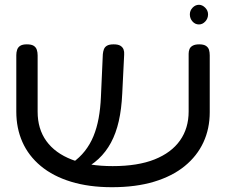

<svg xmlns="http://www.w3.org/2000/svg" viewBox="-20 -767 943 801"><path d="M447 14Q351 14 276 -9Q201 -32 150 -74.5Q99 -117 73.5 -174.5Q48 -232 48 -301V-537Q48 -549 51.5 -559.5Q55 -570 64.5 -576Q74 -582 92 -582Q111 -582 120.5 -576Q130 -570 133.5 -559.5Q137 -549 137 -536V-301Q137 -229 173.5 -178.5Q210 -128 280 -101Q350 -74 450 -74Q555 -74 625 -102Q695 -130 731 -181Q767 -232 767 -302V-543Q767 -553 770.5 -562Q774 -571 784 -576.5Q794 -582 811 -582Q830 -582 839.5 -575.5Q849 -569 852 -559Q855 -549 855 -536V-299Q855 -230 828.5 -173Q802 -116 750.5 -74Q699 -32 623 -9Q547 14 447 14ZM294 -51 259 -79 282 -88Q312 -109 334 -137Q356 -165 370 -199Q384 -233 391.5 -274Q399 -315 401 -362L409 -541Q410 -552 413.5 -561.5Q417 -571 426.5 -576.5Q436 -582 454 -582Q473 -582 482.5 -576Q492 -570 495.5 -560.5Q499 -551 498 -539L490 -377Q487 -312 475.5 -261.5Q464 -211 443 -172Q422 -133 391 -104Q360 -75 317 -55ZM810 -665Q794 -665 783 -677.5Q772 -690 772 -707Q772 -723 783.5 -735Q795 -747 810 -747Q824 -747 836 -735Q848 -723 848 -707Q848 -690 836.5 -677.5Q825 -665 810 -665Z"/></svg>

Font: Fredoka Expanded
Style: Regular
Weight: 400
Width: 7
Designer: Ben Nathan
Foundry: Milena B. Brandão, Ben Nathan
Version: Version 2.001